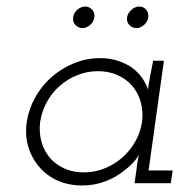

<svg xmlns="http://www.w3.org/2000/svg" viewBox="-20 -561 578 588"><path d="M62 -188Q68 -227 88 -263Q108 -299 138.5 -325.5Q169 -352 207 -367.5Q245 -383 286 -383Q316 -383 340.5 -375Q365 -367 384 -354Q403 -340 415.5 -322Q428 -304 433 -287Q436 -309 440.5 -331Q445 -353 449 -375H482L435 -39H509L503 0H392L398 -41Q399 -53 401 -64Q403 -75 405 -87Q399 -75 388 -63Q377 -51 362 -40Q337 -19 303.5 -6Q270 7 232 7Q190 7 156.5 -8Q123 -23 100 -50Q77 -77 66.5 -112Q56 -147 62 -188ZM103 -188Q99 -154 107.5 -125Q116 -96 136 -74Q154 -55 179.5 -44Q205 -33 237 -33Q269 -33 299.5 -45Q330 -57 354 -78Q378 -99 394 -127Q410 -155 415 -188Q419 -220 411 -248.5Q403 -277 385 -298Q367 -319 340 -331Q313 -343 280 -343Q247 -343 217 -331Q187 -319 163 -298Q139 -277 123.5 -248.5Q108 -220 103 -188ZM369 -508Q372 -522 383 -531.5Q394 -541 407 -541Q419 -541 427.5 -531.5Q436 -522 434 -508Q432 -494 421 -484.5Q410 -475 398 -475Q385 -475 376 -484.5Q367 -494 369 -508ZM204 -508Q206 -522 217 -531.5Q228 -541 241 -541Q253 -541 262 -531.5Q271 -522 269 -508Q267 -494 256 -484.5Q245 -475 233 -475Q220 -475 211 -484.5Q202 -494 204 -508Z"/></svg>

Font: Josefin Slab
Style: Italic
Weight: 400
Italic angle: -12°
Designer: Santiago Orozco
Foundry: Typemade
Version: Version 2.000